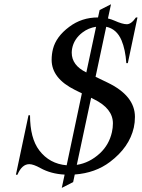

<svg xmlns="http://www.w3.org/2000/svg" viewBox="-20 -831 682 924"><path d="M277.3 73.2 291 9.3Q225.1 5.9 174.8 -22Q140.6 -41 121.1 -41Q85.4 -41 64 9.8H56.6L117.2 -276.4H124.5Q124.5 -166 168.9 -107.4Q218.3 -42.5 300.8 -35.6L374 -381.8L341.3 -397.9Q228.5 -453.6 228.5 -543Q228.5 -569.8 234.9 -595.2Q250 -654.8 313 -701.7Q373 -747.1 451.7 -747.1L459.5 -782.7L514.2 -810.5L499.5 -742.2Q516.1 -738.3 530.3 -731.9Q569.3 -714.4 590.3 -714.4Q611.8 -714.4 634.3 -747.1H641.6L595.2 -527.3H587.9Q583.5 -592.3 564.9 -636.7Q541.5 -691.9 491.2 -702.1L439.9 -461.4L497.6 -433.6Q629.4 -370.1 629.4 -268.6Q629.4 -241.7 624 -217.3Q602.5 -122.1 509.3 -51.8Q439 1.5 339.8 8.8L332 45.4ZM395.5 -482.4 442.4 -702.1Q405.8 -696.8 377 -674.8Q335.9 -643.6 327.1 -597.2Q325.2 -586.9 325.2 -577.6Q325.2 -516.6 395.5 -482.4ZM418.5 -360.4 349.6 -37.6Q410.6 -46.9 460.9 -93.3Q504.9 -134.3 518.6 -194.8Q523.4 -215.8 523.4 -237.3Q523.4 -309.1 431.2 -354Z"/></svg>

Font: Modern Antiqua
Style: Book Oblique
Weight: 400
Italic angle: -12°
Designer: Wojciech Kalinowski "wmk69" (wmk69@o2.pl)
Foundry: Wojciech Kalinowski "wmk69" (wmk69@o2.pl)
Version: Version 3.1.0; 2021-05-28